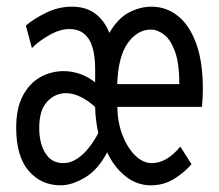

<svg xmlns="http://www.w3.org/2000/svg" viewBox="-20 -543 656 575"><path d="M161.5 12Q103.5 12 66 -31.2Q28.5 -74.5 28.5 -160.5Q28.5 -219 48.5 -256.5Q68.5 -294 100.8 -312Q133 -330 171 -330Q193.5 -330 217 -322.5Q240.5 -315 265 -296.5V-333.5Q265 -396.5 245.8 -426.2Q226.5 -456 188 -456Q160 -456 128.8 -438.5Q97.5 -421 75.5 -399L57.5 -466.5Q81.5 -487 118.5 -505Q155.5 -523 195.5 -523Q237.5 -523 265.2 -502.2Q293 -481.5 307.5 -444.5Q332 -487 365.2 -505Q398.5 -523 434 -523Q478 -523 512.8 -495.2Q547.5 -467.5 567.5 -412.8Q587.5 -358 587.5 -277.5Q587.5 -266.5 587 -253Q586.5 -239.5 585 -223H331.5Q332 -176 347 -137.8Q362 -99.5 385.2 -77Q408.5 -54.5 434.5 -54.5Q456 -54.5 477.2 -66.2Q498.5 -78 520 -104L553.5 -51.5Q532.5 -26.5 501.2 -7.2Q470 12 432 12Q389 12 354.8 -16Q320.5 -44 301 -87Q274 -35 234.8 -11.5Q195.5 12 161.5 12ZM169 -54.5Q191.5 -54.5 211.8 -68.2Q232 -82 248 -103Q264 -124 274.5 -145Q271 -158.5 268 -180.8Q265 -203 265 -222.5Q248 -239 224.2 -251.5Q200.5 -264 177.5 -264Q145.5 -264 121.5 -238.8Q97.5 -213.5 97.5 -160Q97.5 -113 116.2 -83.8Q135 -54.5 169 -54.5ZM331 -291H517Q517 -354.5 503.5 -390.2Q490 -426 470.2 -440.2Q450.5 -454.5 432 -454.5Q392 -454.5 363 -414.5Q334 -374.5 331 -291Z"/></svg>

Font: Overpass Mono Light
Style: Regular
Weight: 400
Monospace: yes
Version: Version 4.000